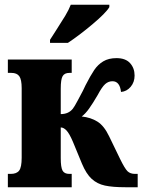

<svg xmlns="http://www.w3.org/2000/svg" viewBox="-20 -786 598 806"><path d="M190 -619Q191 -620 215 -658Q239 -695 254 -720Q269 -745 277 -766H439V-756Q424 -731 368 -684Q312 -637 265 -606H190ZM13 -56H25Q50 -56 60.5 -70Q71 -84 71 -124V-416Q71 -452 61 -466Q51 -480 28 -480H13V-536H281V-480H271Q251 -480 243 -466.5Q235 -453 235 -414V-307Q268 -307 286 -330Q293 -339 306.5 -364.5Q320 -390 328 -405Q330 -409 339 -428Q360 -469 375.5 -492Q391 -515 413.5 -528.5Q436 -542 469 -542Q507 -542 526 -521Q545 -500 545 -469Q545 -441 528.5 -421.5Q512 -402 488 -400Q483 -445 452 -445Q435 -445 421.5 -433Q408 -421 390 -387Q369 -351 353.5 -329.5Q338 -308 323 -297Q361 -293 389 -275.5Q417 -258 438 -214L484 -119Q504 -78 515.5 -67Q527 -56 547 -56H558V0H506Q453 0 420.5 -7Q388 -14 365 -35Q342 -56 324 -99L286 -191Q271 -226 259 -238.5Q247 -251 235 -251V-122Q235 -84 242.5 -70Q250 -56 271 -56H281V0H13Z"/></svg>

Font: Noto Serif CondBlack
Style: Regular
Weight: 900
Width: 3
Designer: Monotype Design Team
Foundry: Monotype Imaging Inc.
Version: Version 1.001